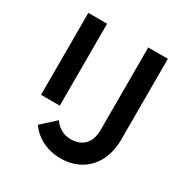

<svg xmlns="http://www.w3.org/2000/svg" viewBox="-164 -832 937 974"><g transform="rotate(30 304.5 -345.0)"><path d="M323 10C454 10 542 -84 542 -225V-700H427V-216C427 -143 387 -100 319 -100C278 -100 242 -119 219 -154L138 -80C177 -25 242 10 323 10ZM76 -220H186V-700H76Z"/></g></svg>

Font: MV Cash Medium
Style: Regular
Weight: 500
Designer: Rodrigo Fuenzalida
Foundry: fragTYPE
Version: Version 1.100;Glyphs 3.1.2 (3151)